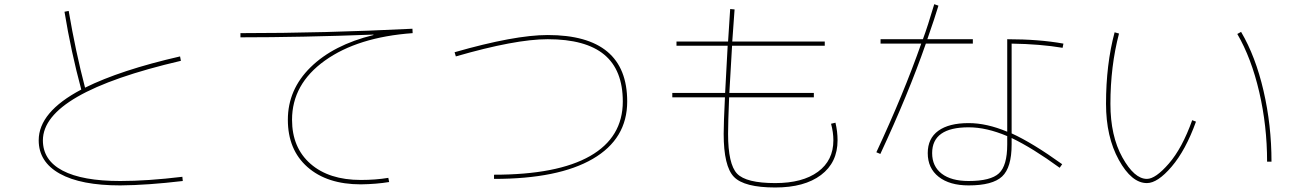

<svg xmlns="http://www.w3.org/2000/svg" viewBox="-20 -833 6040 894"><path d="M280.3 -778.3 299.8 -782.2Q332 -592.8 376 -424.8Q541 -506.8 818.4 -570.3L822.3 -549.8Q180.7 -400.4 179.7 -179.7Q179.7 -86.9 271.5 -38.6Q363.3 9.8 540 9.8Q667 9.8 829.1 -9.8L831.1 9.8Q667 29.3 540 30.3Q356.4 30.3 258.3 -24.4Q160.2 -79.1 160.2 -179.7Q160.2 -311.5 358.4 -416Q310.5 -593.8 280.3 -778.3Z M1718.8 -669.9V-671.9Q1380.9 -659.2 1099.6 -659.2V-678.7Q1491.2 -678.7 1900.4 -699.2L1901.4 -678.7Q1645.5 -660.2 1492.7 -550.8Q1339.8 -441.4 1339.8 -275.4Q1339.8 -145.5 1425.8 -70.3Q1511.7 4.9 1660.2 4.9Q1729.5 4.9 1788.1 -4.9L1792 14.6Q1732.4 24.4 1660.2 25.4Q1502.9 25.4 1411.6 -55.2Q1320.3 -135.7 1320.3 -275.4Q1320.3 -416 1426.3 -520Q1532.2 -624 1718.8 -669.9Z M2096.7 -589.8Q2376 -669.9 2530.3 -669.9Q2900.4 -669.9 2900.4 -360.4Q2900.4 -186.5 2740.2 -93.3Q2580.1 0 2280.3 0V-19.5Q2575.2 -19.5 2727.5 -106.4Q2879.9 -193.4 2879.9 -360.4Q2879.9 -506.8 2793.5 -578.6Q2707 -650.4 2530.3 -650.4Q2378.9 -650.4 2102.5 -570.3Z M3129.9 -620.1V-639.6H3370.1Q3377.9 -759.8 3379.9 -791L3400.4 -789.1Q3397.5 -747.1 3389.6 -639.6H3820.3V-620.1H3388.7Q3377 -419.9 3376 -400.4H3769.5V-379.9H3375Q3370.1 -259.8 3370.1 -210Q3370.1 -68.4 3412.1 -24.4Q3454.1 19.5 3589.8 19.5Q3716.8 19.5 3788.6 -33.2Q3860.4 -85.9 3860.4 -179.7Q3860.4 -216.8 3849.6 -256.8L3870.1 -261.7Q3879.9 -220.7 3879.9 -179.7Q3879.9 -76.2 3802.7 -18.1Q3725.6 40 3589.8 40Q3445.3 40 3397.5 -9.3Q3349.6 -58.6 3349.6 -210Q3349.6 -259.8 3355.5 -379.9H3110.4V-400.4H3356.4Q3361.3 -499 3368.2 -620.1Z M4080.1 -629.9V-650.4H4277.3Q4299.8 -710.9 4330.1 -813.5L4349.6 -806.6Q4334 -753.9 4297.9 -650.4H4509.8V-629.9H4291Q4209 -394.5 4079.1 -116.2L4060.5 -124Q4187.5 -396.5 4269.5 -629.9ZM4669.9 -199.2Q4573.2 -240.2 4490.2 -240.2Q4320.3 -240.2 4320.3 -120.1Q4320.3 -58.6 4364.7 -24.4Q4409.2 9.8 4490.2 9.8Q4592.8 9.8 4631.3 -25.9Q4669.9 -61.5 4669.9 -160.2ZM4669.9 -219.7V-650.4Q4818.4 -650.4 4931.6 -629.9L4927.7 -610.4Q4824.2 -627.9 4690.4 -629.9V-211.9Q4787.1 -168 4925.8 -68.4L4914.1 -51.8Q4788.1 -143.6 4690.4 -190.4V-160.2Q4690.4 -52.7 4646 -11.2Q4601.6 30.3 4490.2 30.3Q4401.4 30.3 4350.6 -9.8Q4299.8 -49.8 4299.8 -120.1Q4299.8 -188.5 4349.1 -224.1Q4398.4 -259.8 4490.2 -259.8Q4574.2 -259.8 4669.9 -219.7Z M5741.2 -674.8 5758.8 -684.6Q5826.2 -570.3 5863.3 -410.2Q5900.4 -250 5900.4 -80.1H5879.9Q5879.9 -247.1 5843.3 -404.8Q5806.6 -562.5 5741.2 -674.8ZM5129.9 -349.6Q5129.9 -533.2 5169.9 -682.6L5190.4 -676.8Q5150.4 -524.4 5150.4 -349.6Q5150.4 -200.2 5206.1 -100.1Q5261.7 0 5320.3 0Q5360.4 0 5422.4 -71.3Q5484.4 -142.6 5531.2 -273.4L5548.8 -266.6Q5501 -133.8 5435.5 -57.1Q5370.1 19.5 5320.3 19.5Q5249 19.5 5189.5 -88.4Q5129.9 -196.3 5129.9 -349.6Z"/></svg>

Font: Mgen+ 1m thin
Style: Regular
Weight: 100
Designer: [Source Han Sans]
Ryoko NISHIZUKA  (kana & ideographs); Paul D. Hunt (Latin, Greek & Cyrillic); Wenlong ZHANG  (bopomofo
Version: Version 1.059.20150602